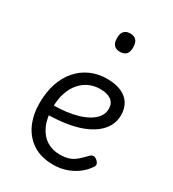

<svg xmlns="http://www.w3.org/2000/svg" viewBox="-194 -893 913 1016"><g transform="rotate(30 263.0 -385.0)"><path d="M293 18Q216 18 166 -15.5Q116 -49 91.5 -104.5Q67 -160 67 -228Q67 -295 84.5 -348.5Q102 -402 135 -440Q168 -478 213.5 -498.5Q259 -519 314 -519Q365 -519 400.5 -503.5Q436 -488 454.5 -458.5Q473 -429 473 -389Q473 -351 456 -320.5Q439 -290 408.5 -267Q378 -244 336 -228.5Q294 -213 242.5 -205.5Q191 -198 133 -197V-255Q171 -255 209.5 -259.5Q248 -264 282.5 -274Q317 -284 343.5 -300Q370 -316 385 -337Q400 -358 400 -384Q400 -420 376 -437Q352 -454 309 -454Q275 -454 244.5 -441Q214 -428 190 -401Q166 -374 152.5 -334.5Q139 -295 139 -242Q139 -179 159 -135Q179 -91 214 -68.5Q249 -46 295 -46Q330 -46 353.5 -55Q377 -64 395.5 -80.5Q414 -97 433 -117Q444 -129 454.5 -129Q465 -129 476 -120Q487 -111 490 -101Q493 -91 485 -80Q464 -49 433.5 -27Q403 -5 367.5 6.5Q332 18 293 18ZM300 -676Q275 -676 262.5 -690Q250 -704 250 -732Q250 -760 262.5 -774Q275 -788 300 -788Q324 -788 336.5 -774Q349 -760 349 -732Q350 -704 337 -690Q324 -676 300 -676Z"/></g></svg>

Font: Playwrite US Modern Light
Style: Regular
Weight: 300
Designer: Veronika Burian, José Scaglione
Foundry: TypeTogether
Version: Version 1.003